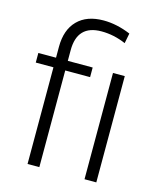

<svg xmlns="http://www.w3.org/2000/svg" viewBox="-114 -841 764 922"><g transform="rotate(15 268.5 -380.0)"><path d="M111.3 0V-480.5H23.4V-528.3H111.3V-582.5Q111.3 -667 157.2 -713.6Q203.1 -760.3 286.6 -760.3Q352.1 -760.3 421.4 -731.4L411.6 -681.2Q352.1 -707 290.5 -707Q169.9 -707 169.9 -581.5V-528.3H293.5V-480.5H169.9V0ZM453.1 0H394.5V-528.3H453.1Z"/></g></svg>

Font: RobotoInd Light
Style: Regular
Weight: 300
Designer: Google
Version: Version 2.001151; 2014